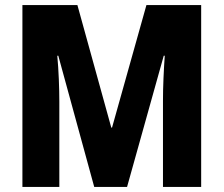

<svg xmlns="http://www.w3.org/2000/svg" viewBox="-20 -734 878 754"><path d="M350 0 209 -515H205Q209 -472 211 -423Q213 -374 213 -335V0H68V-714H284L417 -233H420L555 -714H770V0H620V-338Q620 -379 622 -426Q624 -473 627 -515H623L479 0Z"/></svg>

Font: Noto Sans Armenian Condensed ExtraBold
Style: Regular
Weight: 800
Width: 3
Designer: Monotype Design Team
Foundry: Monotype Imaging Inc.
Version: Version 2.008; ttfautohint (v1.8.4.7-5d5b)